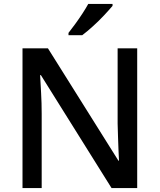

<svg xmlns="http://www.w3.org/2000/svg" viewBox="-20 -961 816 981"><path d="M681 0H550L189 -577H185Q187 -537 190 -485.5Q193 -434 193 -380V0H95V-714H225L585 -140H588Q587 -161 585.5 -193Q584 -225 583 -261.5Q582 -298 581 -330V-714H681ZM555 -931Q540 -913 513 -884Q486 -855 455 -827Q424 -799 400 -781H330V-793Q345 -812 364 -838Q383 -864 401 -891.5Q419 -919 431 -941H555Z"/></svg>

Font: Noto Sans Gurmukhi Medium
Style: Regular
Weight: 500
Designer: Jelle Bosma - Monotype Design Team
Foundry: Monotype Imaging Inc.
Version: Version 2.004; ttfautohint (v1.8.4.7-5d5b)